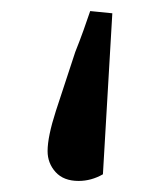

<svg xmlns="http://www.w3.org/2000/svg" viewBox="-20 -185 289 347"><path d="M183 -161 166 130Q145 142 122 142Q95 142 80.5 126Q66 110 66 88Q66 62 81 15.5Q96 -31 116 -91Q124 -111 131 -130.5Q138 -150 143 -165Z"/></svg>

Font: Source Serif 4 SmText
Style: Regular
Weight: 400
Designer: Frank Grießhammer
Foundry: Adobe
Version: Version 4.005;hotconv 1.1.0;makeotfexe 2.6.0